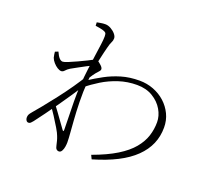

<svg xmlns="http://www.w3.org/2000/svg" viewBox="-136 -953 1273 1168"><g transform="rotate(20 500.0 -369.0)"><path d="M546 -5Q639 -39 699 -76Q759 -113 793 -154Q827 -195 841 -238.5Q855 -282 855 -328Q855 -369 832 -408.5Q809 -448 766 -474Q723 -500 664 -500Q602 -500 546 -481.5Q490 -463 443 -434Q396 -405 360 -375L363 -420Q406 -448 452 -473Q498 -498 551.5 -514Q605 -530 669 -530Q717 -530 760 -513.5Q803 -497 835.5 -467.5Q868 -438 887 -398.5Q906 -359 906 -312Q906 -255 885 -206Q864 -157 821 -115Q778 -73 712.5 -39.5Q647 -6 558 20ZM120 -58Q111 -58 105.5 -66Q100 -74 100 -84Q100 -95 103.5 -103Q107 -111 120 -126Q135 -143 165.5 -180.5Q196 -218 232.5 -265Q269 -312 303 -361Q337 -410 361 -451L356 -377Q337 -346 310 -306Q283 -266 254 -224.5Q225 -183 197 -145Q169 -107 147 -78Q140 -69 134 -63.5Q128 -58 120 -58ZM353 43Q344 43 337.5 36.5Q331 30 328 14Q324 -3 321 -15Q318 -27 312 -42Q307 -57 289 -87.5Q271 -118 249.5 -151Q228 -184 211 -206L229 -228Q247 -204 267 -176.5Q287 -149 304 -125Q321 -101 330 -89Q340 -74 340 -94Q340 -125 338.5 -171.5Q337 -218 336.5 -273Q336 -328 339 -381Q343 -437 349.5 -487.5Q356 -538 362 -581Q368 -624 372.5 -656.5Q377 -689 377 -710Q377 -727 372 -732.5Q367 -738 354 -742Q344 -745 331.5 -747.5Q319 -750 303 -752L302 -774Q313 -776 327 -778.5Q341 -781 356 -781Q374 -781 392.5 -770.5Q411 -760 423 -745.5Q435 -731 435 -718Q435 -703 428.5 -691.5Q422 -680 414 -648Q411 -636 405.5 -614Q400 -592 393.5 -561Q387 -530 381.5 -492.5Q376 -455 373 -414Q368 -348 369.5 -282.5Q371 -217 375 -165Q379 -113 381 -84Q382 -69 383 -55Q384 -41 384 -26Q384 -14 381.5 2Q379 18 372 30.5Q365 43 353 43ZM200 -421Q189 -421 174.5 -430Q160 -439 147.5 -453.5Q135 -468 130 -482Q127 -493 126 -502Q125 -511 124 -519L144 -527Q155 -502 166 -490Q177 -478 189 -478Q198 -478 222.5 -488Q247 -498 276 -511.5Q305 -525 329.5 -537Q354 -549 362 -554Q371 -559 375.5 -560Q380 -561 388 -557Q399 -550 412.5 -537.5Q426 -525 426 -515Q426 -507 418.5 -499.5Q411 -492 402 -481Q396 -474 389.5 -464.5Q383 -455 376 -444Q369 -433 361 -422L365 -479Q370 -487 374.5 -499Q379 -511 383 -525Q359 -514 335 -501.5Q311 -489 288.5 -476.5Q266 -464 246 -453Q230 -443 220.5 -432Q211 -421 200 -421Z"/></g></svg>

Font: Noto Serif SC ExtraLight ExtraLight
Style: Regular
Weight: 250
Version: Version 2.002-H1;hotconv 1.1.0;makeotfexe 2.6.0